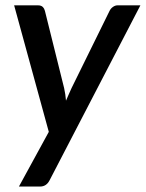

<svg xmlns="http://www.w3.org/2000/svg" viewBox="-20 -530 546 720"><path d="M166 146Q154 169.5 130.5 169.5H51L163 -35.5L33 -510H122Q134.5 -510 140.5 -503.8Q146.5 -497.5 148.5 -489L220.5 -199.5Q223 -188 224.8 -176.2Q226.5 -164.5 227.5 -152.5Q232.5 -164.5 237.8 -176.2Q243 -188 248.5 -200L391 -489.5Q395.5 -498.5 403.8 -504.2Q412 -510 421 -510H506.5Z"/></svg>

Font: Lato Semibold
Style: Italic
Weight: 600
Italic angle: -7°
Designer: Lukasz Dziedzic
Foundry: tyPoland Lukasz Dziedzic
Version: Version 2.006; 2014-01-15